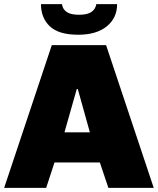

<svg xmlns="http://www.w3.org/2000/svg" viewBox="-25 -903 759 923"><path d="M-5 0 224 -686H485L714 0H496L455 -122H237L197 0ZM285 -267H407L349 -475H344ZM351 -736Q257 -736 214.5 -776.5Q172 -817 172 -883H273Q276 -859 295.5 -845.5Q315 -832 355 -832Q395 -832 414.5 -845.5Q434 -859 438 -883H538Q538 -817 488.5 -776.5Q439 -736 351 -736Z"/></svg>

Font: Chivo Medium Black
Style: Regular
Weight: 900
Version: Version 2.002